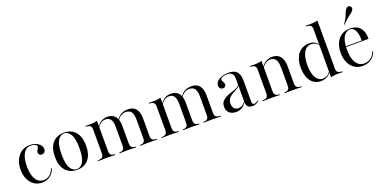

<svg xmlns="http://www.w3.org/2000/svg" viewBox="-14 -1386 4233 2123"><g transform="rotate(-20 2102.5 -325.0)"><path d="M225.8 11.3Q173.4 11.3 133.5 -15.7Q93.5 -42.7 71 -91.5Q48.4 -140.3 48.4 -204Q48.4 -270.2 72.2 -320.2Q96 -370.2 137.9 -398.4Q179.8 -426.6 235.5 -426.6Q274.2 -426.6 305.2 -413.7Q336.3 -400.8 354.8 -379.4Q373.4 -358.1 373.4 -330.6Q373.4 -308.9 360.5 -295.6Q347.6 -282.3 328.2 -282.3Q311.3 -282.3 300.8 -291.9Q290.3 -301.6 290.3 -316.1Q290.3 -331.5 296.4 -342.3Q302.4 -353.2 308.5 -362.5Q314.5 -371.8 314.5 -381.5Q314.5 -396.8 294.4 -406.9Q274.2 -416.9 245.2 -416.9Q188.7 -416.9 157.7 -364.1Q126.6 -311.3 126.6 -213.7Q126.6 -116.1 159.3 -62.5Q191.9 -8.9 250.8 -8.9Q291.9 -8.9 323 -33.9Q354 -58.9 370.2 -104.8L378.2 -100.8Q362.9 -49.2 322.2 -19Q281.5 11.3 225.8 11.3Z M637.1 11.3Q586.3 11.3 544.8 -11.3Q503.2 -33.9 478.6 -81.9Q454 -129.8 454 -207.3Q454 -284.7 478.6 -333.1Q503.2 -381.5 545.2 -404Q587.1 -426.6 637.9 -426.6Q689.5 -426.6 730.2 -404Q771 -381.5 795.6 -333.1Q820.2 -284.7 820.2 -207.3Q820.2 -129.8 795.6 -81.9Q771 -33.9 729.8 -11.3Q688.7 11.3 637.1 11.3ZM637.9 2.4Q683.1 2.4 712.5 -46Q741.9 -94.4 741.9 -207.3Q741.9 -319.4 712.5 -368.5Q683.1 -417.7 637.9 -417.7Q591.1 -417.7 561.7 -368.5Q532.3 -319.4 532.3 -207.3Q532.3 -94.4 561.7 -46Q591.1 2.4 637.9 2.4Z M991.1 -2.4Q962.9 -2.4 938.3 -1.6Q913.7 -0.8 887.1 0V-8.9L900.8 -10.5Q930.6 -12.9 942.7 -25.8Q954.8 -38.7 954.8 -69.4V-206.5H1027.4V-69.4Q1027.4 -38.7 1039.1 -25.4Q1050.8 -12.1 1079.8 -9.7L1088.7 -8.9V0Q1063.7 -0.8 1040.7 -1.6Q1017.7 -2.4 991.1 -2.4ZM954.8 -206.5V-345.2Q954.8 -375.8 943.1 -388.3Q931.5 -400.8 899.2 -404L887.1 -405.6V-414.5Q904 -413.7 914.9 -413.3Q925.8 -412.9 936.3 -412.9Q962.9 -412.9 986.3 -415.7Q1009.7 -418.5 1027.4 -424.2V-414.5V-206.5ZM1199.2 -206.5V-288.7Q1199.2 -348.4 1179.8 -377.4Q1160.5 -406.5 1121 -406.5Q1083.1 -406.5 1054.8 -381.5Q1026.6 -356.5 1008.1 -308.1L1005.6 -312.9Q1025.8 -370.2 1061.7 -398.4Q1097.6 -426.6 1150 -426.6Q1209.7 -426.6 1240.7 -387.5Q1271.8 -348.4 1271.8 -275V-206.5ZM1235.5 -2.4Q1208.9 -2.4 1185.9 -1.6Q1162.9 -0.8 1137.9 0V-8.9L1146.8 -9.7Q1175.8 -12.1 1187.5 -25.4Q1199.2 -38.7 1199.2 -69.4V-206.5H1271.8V-69.4Q1271.8 -38.7 1283.5 -25.4Q1295.2 -12.1 1324.2 -9.7L1333.1 -8.9V0Q1307.3 -0.8 1284.3 -1.6Q1261.3 -2.4 1235.5 -2.4ZM1442.7 -206.5V-287.9Q1442.7 -348.4 1422.6 -377.4Q1402.4 -406.5 1358.1 -406.5Q1323.4 -406.5 1294.8 -385.9Q1266.1 -365.3 1248.4 -329L1245.2 -333.1Q1263.7 -377.4 1300.4 -402Q1337.1 -426.6 1391.1 -426.6Q1452.4 -426.6 1483.9 -387.5Q1515.3 -348.4 1515.3 -275V-206.5ZM1479 -2.4Q1453.2 -2.4 1429.8 -1.6Q1406.5 -0.8 1381.5 0V-8.9L1390.3 -9.7Q1419.4 -12.1 1431 -25.4Q1442.7 -38.7 1442.7 -69.4V-206.5H1515.3V-69.4Q1515.3 -38.7 1527.4 -25.8Q1539.5 -12.9 1569.4 -10.5L1583.9 -8.9V0Q1557.3 -0.8 1532.3 -1.6Q1507.3 -2.4 1479 -2.4Z M1737.9 -2.4Q1709.7 -2.4 1685.1 -1.6Q1660.5 -0.8 1633.9 0V-8.9L1647.6 -10.5Q1677.4 -12.9 1689.5 -25.8Q1701.6 -38.7 1701.6 -69.4V-206.5H1774.2V-69.4Q1774.2 -38.7 1785.9 -25.4Q1797.6 -12.1 1826.6 -9.7L1835.5 -8.9V0Q1810.5 -0.8 1787.5 -1.6Q1764.5 -2.4 1737.9 -2.4ZM1701.6 -206.5V-345.2Q1701.6 -375.8 1689.9 -388.3Q1678.2 -400.8 1646 -404L1633.9 -405.6V-414.5Q1650.8 -413.7 1661.7 -413.3Q1672.6 -412.9 1683.1 -412.9Q1709.7 -412.9 1733.1 -415.7Q1756.5 -418.5 1774.2 -424.2V-414.5V-206.5ZM1946 -206.5V-288.7Q1946 -348.4 1926.6 -377.4Q1907.3 -406.5 1867.7 -406.5Q1829.8 -406.5 1801.6 -381.5Q1773.4 -356.5 1754.8 -308.1L1752.4 -312.9Q1772.6 -370.2 1808.5 -398.4Q1844.4 -426.6 1896.8 -426.6Q1956.5 -426.6 1987.5 -387.5Q2018.5 -348.4 2018.5 -275V-206.5ZM1982.3 -2.4Q1955.6 -2.4 1932.7 -1.6Q1909.7 -0.8 1884.7 0V-8.9L1893.5 -9.7Q1922.6 -12.1 1934.3 -25.4Q1946 -38.7 1946 -69.4V-206.5H2018.5V-69.4Q2018.5 -38.7 2030.2 -25.4Q2041.9 -12.1 2071 -9.7L2079.8 -8.9V0Q2054 -0.8 2031 -1.6Q2008.1 -2.4 1982.3 -2.4ZM2189.5 -206.5V-287.9Q2189.5 -348.4 2169.4 -377.4Q2149.2 -406.5 2104.8 -406.5Q2070.2 -406.5 2041.5 -385.9Q2012.9 -365.3 1995.2 -329L1991.9 -333.1Q2010.5 -377.4 2047.2 -402Q2083.9 -426.6 2137.9 -426.6Q2199.2 -426.6 2230.6 -387.5Q2262.1 -348.4 2262.1 -275V-206.5ZM2225.8 -2.4Q2200 -2.4 2176.6 -1.6Q2153.2 -0.8 2128.2 0V-8.9L2137.1 -9.7Q2166.1 -12.1 2177.8 -25.4Q2189.5 -38.7 2189.5 -69.4V-206.5H2262.1V-69.4Q2262.1 -38.7 2274.2 -25.8Q2286.3 -12.9 2316.1 -10.5L2330.6 -8.9V0Q2304 -0.8 2279 -1.6Q2254 -2.4 2225.8 -2.4Z M2629.8 -206.5V-338.7Q2629.8 -378.2 2610.9 -397.2Q2591.9 -416.1 2554 -416.1Q2522.6 -416.1 2498.4 -405.6Q2474.2 -395.2 2474.2 -380.6Q2474.2 -372.6 2479.8 -362.9Q2485.5 -353.2 2491.1 -341.9Q2496.8 -330.6 2496.8 -317.7Q2496.8 -303.2 2486.7 -294Q2476.6 -284.7 2460.5 -284.7Q2441.9 -284.7 2429.8 -297.2Q2417.7 -309.7 2417.7 -330.6Q2417.7 -358.1 2438.3 -379.8Q2458.9 -401.6 2494 -414.1Q2529 -426.6 2571.8 -426.6Q2641.1 -426.6 2671.8 -392.7Q2702.4 -358.9 2702.4 -283.1V-206.5ZM2508.9 11.3Q2458.9 11.3 2429.8 -15.3Q2400.8 -41.9 2400.8 -87.1Q2400.8 -123.4 2417.3 -146Q2433.9 -168.5 2460.1 -182.7Q2486.3 -196.8 2515.7 -206.5Q2545.2 -216.1 2571 -225Q2596.8 -233.9 2613.7 -246.4Q2630.6 -258.9 2630.6 -279L2631.5 -261.3Q2627.4 -245.2 2610.5 -233.5Q2593.5 -221.8 2571.8 -210.9Q2550 -200 2528.6 -185.9Q2507.3 -171.8 2493.1 -150.4Q2479 -129 2479 -96.8Q2479 -61.3 2497.2 -40.3Q2515.3 -19.4 2546 -19.4Q2571 -19.4 2594 -34.3Q2616.9 -49.2 2633.1 -76.6V-66.9Q2609.7 -25.8 2579 -7.3Q2548.4 11.3 2508.9 11.3ZM2702.4 -43.5Q2702.4 -23.4 2708.1 -14.5Q2713.7 -5.6 2725.8 -5.6Q2739.5 -5.6 2752 -13.7Q2764.5 -21.8 2773.4 -28.2L2778.2 -21Q2760.5 -6.5 2744 2.4Q2727.4 11.3 2700.8 11.3Q2664.5 11.3 2647.2 -6.5Q2629.8 -24.2 2629.8 -61.3V-206.5H2702.4Z M2926.6 -2.4Q2898.4 -2.4 2873.8 -1.6Q2849.2 -0.8 2822.6 0V-8.9L2836.3 -10.5Q2866.1 -12.9 2878.2 -25.8Q2890.3 -38.7 2890.3 -69.4V-206.5H2962.9V-69.4Q2962.9 -38.7 2975 -25.4Q2987.1 -12.1 3016.1 -9.7L3025.8 -8.9V0Q3000 -0.8 2976.6 -1.6Q2953.2 -2.4 2926.6 -2.4ZM2890.3 -206.5V-345.2Q2890.3 -375.8 2878.6 -388.3Q2866.9 -400.8 2834.7 -404L2822.6 -405.6V-414.5Q2839.5 -413.7 2850.4 -413.3Q2861.3 -412.9 2871.8 -412.9Q2898.4 -412.9 2921.8 -415.7Q2945.2 -418.5 2962.9 -424.2V-414.5V-206.5ZM3141.9 -206.5V-279.8Q3141.9 -342.7 3121.4 -374.6Q3100.8 -406.5 3059.7 -406.5Q3022.6 -406.5 2992.7 -381.5Q2962.9 -356.5 2943.5 -308.1L2941.1 -312.9Q2962.1 -370.2 2999.2 -398.4Q3036.3 -426.6 3090.3 -426.6Q3150 -426.6 3182.3 -385.9Q3214.5 -345.2 3214.5 -269.4V-206.5ZM3178.2 -2.4Q3152.4 -2.4 3129 -1.6Q3105.6 -0.8 3080.6 0V-8.9L3089.5 -9.7Q3118.5 -12.1 3130.2 -25.4Q3141.9 -38.7 3141.9 -69.4V-206.5H3214.5V-69.4Q3214.5 -38.7 3226.6 -25.8Q3238.7 -12.9 3268.5 -10.5L3283.1 -8.9V0Q3255.6 -0.8 3231 -1.6Q3206.5 -2.4 3178.2 -2.4Z M3506.5 11.3Q3457.3 11.3 3420.6 -14.5Q3383.9 -40.3 3364.5 -89.5Q3345.2 -138.7 3345.2 -206.5Q3345.2 -275.8 3366.9 -325Q3388.7 -374.2 3428.6 -400.4Q3468.5 -426.6 3523.4 -426.6Q3569.4 -426.6 3598.4 -404.4Q3627.4 -382.3 3633.1 -360.5L3629 -355.6Q3623.4 -375.8 3600 -392.7Q3576.6 -409.7 3541.1 -409.7Q3484.7 -409.7 3454 -356.5Q3423.4 -303.2 3423.4 -206.5Q3423.4 -112.9 3452.8 -60.5Q3482.3 -8.1 3535.5 -8.1Q3571.8 -8.1 3596.4 -27.4Q3621 -46.8 3633.9 -76.6L3636.3 -71.8Q3624.2 -37.1 3590.7 -12.9Q3557.3 11.3 3506.5 11.3ZM3624.2 0V-206.5H3696.8V-69.4Q3696.8 -38.7 3708.9 -26.2Q3721 -13.7 3752.4 -10.5L3765.3 -8.9V0Q3747.6 -1.6 3737.1 -1.6Q3726.6 -1.6 3716.1 -1.6Q3688.7 -1.6 3665.7 0.8Q3642.7 3.2 3624.2 9.7ZM3624.2 -206.5V-554Q3624.2 -584.7 3612.5 -597.2Q3600.8 -609.7 3568.5 -612.9L3556.5 -614.5V-623.4Q3573.4 -622.6 3584.3 -622.2Q3595.2 -621.8 3605.6 -621.8Q3633.1 -621.8 3656 -624.6Q3679 -627.4 3696.8 -633.1V-623.4V-206.5Z M3996.8 11.3Q3943.5 11.3 3902.8 -15.7Q3862.1 -42.7 3839.1 -91.9Q3816.1 -141.1 3816.1 -207.3Q3816.1 -271.8 3838.3 -321.4Q3860.5 -371 3902.4 -398.8Q3944.4 -426.6 4003.2 -426.6Q4050 -426.6 4085.1 -408.1Q4120.2 -389.5 4139.9 -350.4Q4159.7 -311.3 4158.9 -248.4H3864.5L3863.7 -257.3H4081.5Q4083.1 -300.8 4074.6 -337.1Q4066.1 -373.4 4047.6 -395.6Q4029 -417.7 3998.4 -417.7Q3962.9 -417.7 3931.9 -379.8Q3900.8 -341.9 3895.2 -255.6V-254Q3894.4 -241.9 3894.4 -229.8Q3894.4 -217.7 3894.4 -206.5Q3894.4 -115.3 3928.2 -62.1Q3962.1 -8.9 4022.6 -8.9Q4062.9 -8.9 4098 -32.3Q4133.1 -55.6 4150.8 -104.8L4159.7 -100.8Q4142.7 -49.2 4099.2 -19Q4055.6 11.3 3996.8 11.3ZM3962.9 -485.5 3958.1 -489.5Q3988.7 -533.1 4001.6 -561.3Q4014.5 -589.5 4021.4 -608.9Q4028.2 -628.2 4040.3 -643.5Q4053.2 -660.5 4067.3 -662.1Q4081.5 -663.7 4091.9 -655.6Q4102.4 -646.8 4104 -632.7Q4105.6 -618.5 4092.7 -601.6Q4083.9 -590.3 4072.6 -581.5Q4061.3 -572.6 4046 -561.7Q4030.6 -550.8 4010.5 -533.1Q3990.3 -515.3 3962.9 -485.5Z"/></g></svg>

Font: Playfair 144pt SemiCondensed Light
Style: Regular
Weight: 300
Width: 4
Designer: Claus Eggers Sørensen
Foundry: Claus Eggers Sørensen
Version: Version 2.203